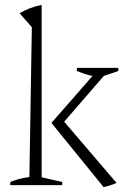

<svg xmlns="http://www.w3.org/2000/svg" viewBox="-20 -756 516 784"><path d="M22 0V-13Q37 -19 55.5 -24.5Q74 -30 100 -33L110 -645L60 -702Q103 -727 150 -736V-32L234 -13V0ZM403 8 190 -254 358 -446Q341 -449 325 -454.5Q309 -460 294 -466V-479H463V-466L404 -446L242 -259L456 -9Q431 2 403 8Z"/></svg>

Font: Piazzolla ExtraLight
Style: Regular
Weight: 200
Designer: Juan Pablo del Peral
Foundry: Huerta Tipografica
Version: Version 1.330